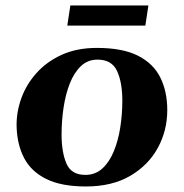

<svg xmlns="http://www.w3.org/2000/svg" viewBox="-20 -671 676 705"><path d="M41 -205.6Q39.6 -257.8 57.9 -309.1Q76.2 -360.4 113.5 -402.3Q150.9 -444.3 206.5 -469.7Q262.2 -495.1 335.9 -495.1Q429.7 -495.1 486.3 -466.6Q543 -438 568.6 -386.5Q594.2 -335 594.2 -266.6Q594.2 -191.9 559.6 -128.2Q524.9 -64.5 458.3 -25.4Q391.6 13.7 295.4 13.7Q205.6 13.7 150.1 -13.7Q94.7 -41 68.8 -90.3Q43 -139.6 41 -205.6ZM293.5 -28.8Q330.1 -28.8 356 -52.5Q381.8 -76.2 397.9 -115.5Q414.1 -154.8 421.6 -203.1Q429.2 -251.5 429.2 -300.8Q429.2 -368.2 409.9 -410.2Q390.6 -452.1 337.9 -452.1Q302.2 -452.1 277.1 -428.2Q252 -404.3 236.3 -364.5Q220.7 -324.7 213.4 -275.9Q206.1 -227.1 206.1 -177.7Q206.1 -112.3 223.9 -70.6Q241.7 -28.8 293.5 -28.8ZM227.1 -577.1 238.3 -650.9H524.9L513.7 -577.1Z"/></svg>

Font: Gelasio
Style: Italic
Weight: 400
Italic angle: -8.5°
Designer: Eben Sorkin
Foundry: Eben Sorkin
Version: Version 1.008